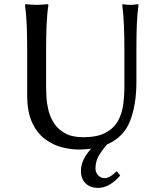

<svg xmlns="http://www.w3.org/2000/svg" viewBox="-20 -707 773 921"><path d="M556.6 134.8Q535.2 161.1 507.3 177.7Q479.5 194.3 451.2 194.3Q412.6 194.3 390.4 172.4Q368.2 150.4 368.2 113.3Q368.2 84 381.8 56.6Q395.5 29.3 417.5 6.3Q403.8 8.3 388.4 9.3Q373 10.3 356.9 10.3Q321.3 10.3 278.8 0Q236.3 -10.3 197.5 -38.6Q158.7 -66.9 134.5 -118.4Q110.4 -169.9 110.4 -250V-471.7Q110.4 -531.2 108.2 -584.7Q106 -638.2 100.1 -683.6L102.1 -687Q111.3 -686 128.9 -684.8Q146.5 -683.6 155.8 -683.6Q165 -683.6 182.6 -684.8Q200.2 -686 210 -687L212.4 -683.6Q205.6 -641.1 203.4 -586.2Q201.2 -531.2 201.2 -471.7V-285.2Q201.2 -268.1 202.9 -239Q204.6 -210 212.6 -177.2Q220.7 -144.5 239.7 -115.2Q258.8 -85.9 292.7 -67.4Q326.7 -48.8 379.4 -48.8Q446.3 -48.8 486.1 -70.1Q525.9 -91.3 545.7 -126.7Q565.4 -162.1 571 -205.6Q576.7 -249 576.7 -293.5V-471.7Q576.7 -531.2 574.5 -584.7Q572.3 -638.2 566.4 -683.6L568.4 -687Q587.4 -683.6 605 -683.6Q623 -683.6 642.1 -687L644.5 -683.6Q638.2 -641.1 636.2 -586.2Q634.3 -531.2 634.3 -471.7V-312.5Q634.3 -206.5 604.5 -128.2Q574.7 -49.8 493.7 -14.2Q467.3 16.1 452.6 42.5Q438 68.8 438 102.1Q438 118.7 450.2 133.1Q462.4 147.5 482.4 147.5Q495.6 147.5 511.7 137.5Q527.8 127.4 538.1 115.2L542 116.7Z"/></svg>

Font: Kurinto Seri
Style: Regular
Weight: 400
Designer: Kurinto was developed by Clint Goss from a range of fonts that are compatible with the SIL Open Font License Version 1.1
Foundry: Clinton F. Goss
Version: Version 2.196; July 25, 2020